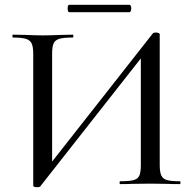

<svg xmlns="http://www.w3.org/2000/svg" viewBox="-20 -770 808 803"><path d="M632 -634Q638 -634 643 -632Q648 -630 648 -627V-81Q648 -51 654.5 -36.5Q661 -22 678 -17Q695 -12 732 -12Q735 -12 735 -6Q735 0 732 0Q700 0 681 -1L609 -2L530 -1Q513 0 483 0Q480 0 480 -6Q480 -12 483 -12Q522 -12 539.5 -17Q557 -22 563 -36Q569 -50 569 -81V-555H592L148 10Q145 13 135 13Q119 13 119 6V-544Q119 -574 112.5 -588Q106 -602 88.5 -607.5Q71 -613 34 -613Q32 -613 32 -619Q32 -625 34 -625L87 -624Q133 -622 158 -622Q190 -622 236 -624L284 -625Q287 -625 287 -619Q287 -613 284 -613Q245 -613 227.5 -607.5Q210 -602 204 -588Q198 -574 198 -544V-65H175L619 -630Q622 -634 632 -634ZM263 -735Q263 -750 270 -750H521Q525 -750 527 -745.5Q529 -741 529 -735Q529 -729 527 -724Q525 -719 521 -719H270Q263 -719 263 -735Z"/></svg>

Font: Cormorant Infant Medium
Style: Regular
Weight: 500
Designer: Christian Thalmann (Catharsis Fonts)
Foundry: Catharsis Fonts
Version: Version 4.000